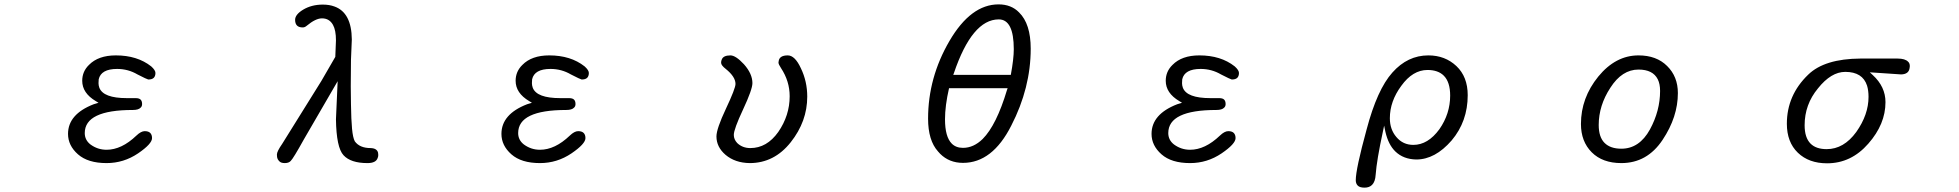

<svg xmlns="http://www.w3.org/2000/svg" viewBox="-20 -737 9040 886"><path d="M371.1 -123Q371.1 -229.5 592.8 -229.5Q619.1 -229.5 628.9 -240.2Q635.7 -246.1 635.7 -256.8Q635.7 -270.5 628.9 -277.3Q622.1 -284.2 605.5 -284.2H565.4Q457 -284.2 438.5 -332Q434.6 -342.8 434.6 -353Q434.6 -363.3 435.5 -371.1Q446.3 -418.9 520.5 -418.9Q571.3 -418.9 614.3 -393.6Q658.2 -371.1 664.1 -370.1Q681.6 -370.1 689.5 -377.9Q697.3 -385.7 697.3 -400.4Q697.3 -413.1 677.7 -430.7Q613.3 -481.4 514.6 -481.4Q433.6 -481.4 390.6 -437.5Q359.4 -407.2 359.4 -364.3Q359.4 -307.6 421.9 -270.5L434.6 -262.7L412.1 -255.9Q293.9 -210 293.9 -119.1Q293.9 -65.4 339.8 -24.9Q385.7 15.6 471.7 15.6Q550.8 15.6 617.2 -29.3Q681.6 -73.2 681.6 -99.6Q681.6 -115.2 673.3 -123.5Q665 -131.8 647.9 -131.8Q630.9 -131.8 609.4 -111.3Q541 -45.9 471.7 -45.9Q430.7 -45.9 397.5 -70.3Q371.1 -90.8 371.1 -123Z M1268.6 6.8Q1276.4 15.6 1293.9 15.6Q1312.5 15.6 1321.3 5.9Q1333 -4.9 1382.8 -94.7L1538.1 -362.3L1530.3 -186.5Q1531.2 -121.1 1540 -79.6Q1548.8 -38.1 1565.4 -20.5Q1598.6 15.6 1675.8 15.6Q1714.8 15.6 1722.7 -7.8Q1725.6 -14.6 1725.6 -21.5Q1725.6 -28.3 1724.6 -32.2Q1719.7 -52.7 1690.4 -53.7Q1639.6 -53.7 1617.2 -85Q1608.4 -101.6 1604.5 -143.1Q1600.6 -184.6 1599.6 -255.9L1598.6 -338.9L1599.6 -460.9L1603.5 -554.7Q1602.5 -678.7 1523.4 -707Q1500 -715.8 1469.7 -715.8Q1418 -715.8 1378.9 -692.4Q1341.8 -669.9 1341.8 -645.5Q1341.8 -627.9 1350.6 -619.1Q1359.4 -610.4 1377 -610.4Q1386.7 -610.4 1395.5 -618.2Q1436.5 -652.3 1465.8 -652.3Q1500 -652.3 1516.6 -622.1Q1530.3 -597.7 1530.3 -550.8L1527.3 -474.6L1462.9 -363.3L1282.2 -73.2Q1257.8 -38.1 1257.8 -23.9Q1257.8 -9.8 1261.2 -3.4Q1264.6 2.9 1268.6 6.8Z M2371.1 -123Q2371.1 -229.5 2592.8 -229.5Q2619.1 -229.5 2628.9 -240.2Q2635.7 -246.1 2635.7 -256.8Q2635.7 -270.5 2628.9 -277.3Q2622.1 -284.2 2605.5 -284.2H2565.4Q2457 -284.2 2438.5 -332Q2434.6 -342.8 2434.6 -353Q2434.6 -363.3 2435.5 -371.1Q2446.3 -418.9 2520.5 -418.9Q2571.3 -418.9 2614.3 -393.6Q2658.2 -371.1 2664.1 -370.1Q2681.6 -370.1 2689.5 -377.9Q2697.3 -385.7 2697.3 -400.4Q2697.3 -413.1 2677.7 -430.7Q2613.3 -481.4 2514.6 -481.4Q2433.6 -481.4 2390.6 -437.5Q2359.4 -407.2 2359.4 -364.3Q2359.4 -307.6 2421.9 -270.5L2434.6 -262.7L2412.1 -255.9Q2293.9 -210 2293.9 -119.1Q2293.9 -65.4 2339.8 -24.9Q2385.7 15.6 2471.7 15.6Q2550.8 15.6 2617.2 -29.3Q2681.6 -73.2 2681.6 -99.6Q2681.6 -115.2 2673.3 -123.5Q2665 -131.8 2647.9 -131.8Q2630.9 -131.8 2609.4 -111.3Q2541 -45.9 2471.7 -45.9Q2430.7 -45.9 2397.5 -70.3Q2371.1 -90.8 2371.1 -123Z M3705.1 -291Q3705.1 -361.3 3675.8 -421.9Q3648.4 -481.4 3615.2 -481.4Q3576.2 -481.4 3573.2 -454.1Q3572.3 -451.2 3572.3 -448.2Q3572.3 -440.4 3584 -422.9Q3624 -362.3 3624 -293Q3624 -204.1 3571.3 -127.9Q3518.6 -53.7 3442.4 -53.7Q3406.2 -53.7 3381.8 -77.1Q3366.2 -93.8 3366.2 -114.3Q3366.2 -140.6 3409.2 -232.4Q3452.1 -324.2 3452.1 -353.5Q3452.1 -396.5 3413.1 -440.4Q3375 -481.4 3350.6 -481.4Q3317.4 -481.4 3310.5 -461.9Q3307.6 -456.1 3307.6 -447.3Q3307.6 -435.5 3329.1 -418.9Q3374 -382.8 3374 -349.6Q3374 -329.1 3330.1 -235.8Q3286.1 -142.6 3286.1 -107.4Q3286.1 -58.6 3328.1 -22.5Q3372.1 14.6 3439.5 15.6Q3552.7 15.6 3628.9 -80.6Q3705.1 -176.8 3705.1 -291Z M4423.8 14.6Q4559.6 14.6 4646.5 -157.2Q4736.3 -331.1 4736.3 -512.7Q4736.3 -627 4682.6 -679.7Q4646.5 -716.8 4587.9 -716.8Q4460 -716.8 4361.3 -547.9Q4262.7 -378.9 4262.7 -189.5Q4262.7 -88.9 4308.6 -38.1Q4314.5 -31.2 4318.4 -27.3Q4360.4 14.6 4423.8 14.6ZM4588.9 -647.5Q4658.2 -647.5 4658.2 -509.8Q4658.2 -465.8 4644.5 -391.6H4378.9L4381.8 -399.4Q4465.8 -647.5 4588.9 -647.5ZM4340.8 -186.5Q4340.8 -249 4359.4 -330.1H4629.9L4627 -322.3Q4578.1 -159.2 4514.6 -95.7Q4472.7 -54.7 4423.8 -54.7Q4391.6 -54.7 4372.1 -74.2Q4340.8 -105.5 4340.8 -186.5Z M5371.1 -123Q5371.1 -229.5 5592.8 -229.5Q5619.1 -229.5 5628.9 -240.2Q5635.7 -246.1 5635.7 -256.8Q5635.7 -270.5 5628.9 -277.3Q5622.1 -284.2 5605.5 -284.2H5565.4Q5457 -284.2 5438.5 -332Q5434.6 -342.8 5434.6 -353Q5434.6 -363.3 5435.5 -371.1Q5446.3 -418.9 5520.5 -418.9Q5571.3 -418.9 5614.3 -393.6Q5658.2 -371.1 5664.1 -370.1Q5681.6 -370.1 5689.5 -377.9Q5697.3 -385.7 5697.3 -400.4Q5697.3 -413.1 5677.7 -430.7Q5613.3 -481.4 5514.6 -481.4Q5433.6 -481.4 5390.6 -437.5Q5359.4 -407.2 5359.4 -364.3Q5359.4 -307.6 5421.9 -270.5L5434.6 -262.7L5412.1 -255.9Q5293.9 -210 5293.9 -119.1Q5293.9 -65.4 5339.8 -24.9Q5385.7 15.6 5471.7 15.6Q5550.8 15.6 5617.2 -29.3Q5681.6 -73.2 5681.6 -99.6Q5681.6 -115.2 5673.3 -123.5Q5665 -131.8 5647.9 -131.8Q5630.9 -131.8 5609.4 -111.3Q5541 -45.9 5471.7 -45.9Q5430.7 -45.9 5397.5 -70.3Q5371.1 -90.8 5371.1 -123Z M6236.3 94.7Q6236.3 110.4 6245.6 119.6Q6254.9 128.9 6276.9 128.9Q6298.8 128.9 6311.5 116.2Q6326.2 101.6 6328.1 69.3Q6333 2 6361.3 -128.9L6367.2 -157.2L6373 -128.9Q6386.7 -69.3 6418.9 -38.1Q6456.1 -2 6515.6 -1Q6602.5 -1 6678.7 -88.9Q6752.9 -176.8 6752.9 -297.9Q6752.9 -382.8 6700.7 -432.1Q6648.4 -481.4 6571.3 -481.4Q6475.6 -481.4 6405.3 -402.3Q6335 -324.2 6286.1 -138.7Q6236.3 43 6236.3 94.7ZM6502 -68.4Q6454.1 -68.4 6423.8 -104.5Q6393.6 -139.6 6393.6 -191.4Q6393.6 -269.5 6446.3 -340.8Q6499 -414.1 6567.4 -414.1Q6616.2 -414.1 6642.6 -387.7Q6671.9 -358.4 6671.9 -295.9Q6671.9 -211.9 6622.1 -140.6Q6569.3 -68.4 6502 -68.4Z M7461.9 15.6Q7581.1 15.6 7652.3 -91.8Q7722.7 -197.3 7722.7 -307.6Q7722.7 -383.8 7672.9 -432.6Q7624 -481.4 7541 -481.4Q7435.5 -481.4 7355.5 -383.8Q7275.4 -285.2 7275.4 -165Q7275.4 -84 7325.2 -34.2Q7375 15.6 7461.9 15.6ZM7461.9 -50.8Q7411.1 -50.8 7384.3 -77.6Q7357.4 -104.5 7357.4 -160.2Q7357.4 -250 7411.1 -332Q7464.8 -416 7541 -416Q7607.4 -416 7629.9 -371.1Q7640.6 -349.6 7640.6 -317.4Q7640.6 -225.6 7593.8 -139.6Q7544.9 -50.8 7461.9 -50.8Z M8411.1 16.6Q8522.5 16.6 8601.6 -74.2Q8680.7 -164.1 8680.7 -265.6Q8680.7 -336.9 8622.1 -390.6L8608.4 -403.3L8752.9 -393.6Q8788.1 -394.5 8792 -422.9Q8793 -426.8 8793 -431.6Q8793 -445.3 8785.2 -452.1Q8771.5 -466.8 8736.3 -466.8H8565.4Q8399.4 -465.8 8324.2 -392.6Q8225.6 -297.9 8225.6 -166Q8225.6 -81.1 8276.4 -32.2Q8327.1 16.6 8411.1 16.6ZM8409.2 -48.8Q8360.4 -48.8 8335 -74.2Q8307.6 -101.6 8307.6 -159.2Q8307.6 -254.9 8369.1 -329.1Q8429.7 -405.3 8495.1 -405.3Q8575.2 -405.3 8595.7 -341.8Q8602.5 -319.3 8602.5 -290Q8602.5 -208 8545.9 -127.9Q8488.3 -48.8 8409.2 -48.8Z"/></svg>

Font: FakePearl
Style: Light
Weight: 350
Version: Version 1.2